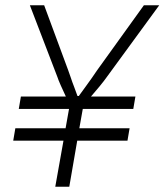

<svg xmlns="http://www.w3.org/2000/svg" viewBox="-20 -706 622 726"><path d="M189 0 220 -174H30L38 -221H228L241 -294H51L59 -341H229Q220 -360 210 -382.5Q200 -405 197 -415L93 -686H147L238 -440Q242 -430 247.5 -413Q253 -396 260.5 -377Q268 -358 273 -343H278Q289 -358 302 -376Q315 -394 327.5 -411.5Q340 -429 347 -440L524 -686H582L384 -415Q375 -402 357 -380Q339 -358 324 -341H492L484 -294H293L280 -221H470L462 -174H272L242 0Z"/></svg>

Font: Archivo SemiCondensed Thin
Style: Italic
Weight: 250
Width: 4
Italic angle: -10°
Designer: Hector Gatti
Foundry: Omnibus-Type
Version: Version 2.001